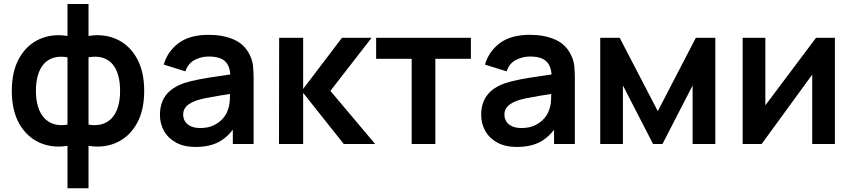

<svg xmlns="http://www.w3.org/2000/svg" viewBox="-20 -732 4334 976"><path d="M323 225V9.3Q244 21.8 179.8 -7.5Q115.5 -36.9 77.8 -103.5Q40 -170.1 40 -269.8Q40 -369.6 77.8 -436.5Q115.5 -503.3 179.8 -532.6Q244 -561.8 323 -549.3V-711.5H430V-549.3Q509 -561.8 573.2 -532.6Q637.5 -503.3 675.2 -436.5Q713 -369.6 713 -269.8Q713 -170.1 675.2 -103.5Q637.5 -36.9 573.2 -7.5Q509 21.8 430 9.3V225ZM323 -98.5V-440.7Q282.5 -447.7 252.3 -438.4Q222.1 -429.1 202.2 -406.2Q182.4 -383.4 172.5 -348.8Q162.5 -314.1 162.5 -269.8Q162.5 -225.6 172.9 -191Q183.2 -156.3 203.7 -133.4Q224.2 -110.4 254.2 -101.2Q284.2 -92 323 -98.5ZM430 -98.5Q468.8 -92 498.8 -101Q528.8 -110 549.3 -132.5Q569.8 -155.1 580.1 -189.9Q590.5 -224.8 590.5 -269.8Q590.5 -315.3 580.5 -350Q570.6 -384.7 550.8 -407.3Q530.9 -429.9 500.7 -438.8Q470.5 -447.7 430 -440.7Z M974.2 15Q915.3 15 874.9 -7.2Q834.4 -29.4 813.7 -66.5Q793 -103.5 793 -148Q793 -187.2 806 -218.2Q819.1 -249.2 846.1 -272Q873.2 -294.8 915.8 -309.5Q948.7 -320.2 992.2 -328.5Q1035.8 -336.8 1087.1 -344.1Q1138.4 -351.4 1194.7 -359.8L1151.3 -335.7Q1151.8 -391.6 1126.4 -418.1Q1101 -444.7 1040.3 -444.7Q1004 -444.7 970 -427.5Q936.1 -410.4 922.5 -369.2L812.3 -403.7Q832.4 -472 888.8 -513.5Q945.2 -555 1040.7 -555Q1112.8 -555 1167.3 -531.6Q1221.9 -508.2 1248.7 -454.5Q1263.2 -426.2 1266.2 -396.4Q1269.2 -366.7 1269.2 -331.3V0H1163.5V-117.2L1181 -97.8Q1144.5 -39.6 1095.7 -12.3Q1046.9 15 974.2 15ZM998 -81.2Q1039 -81.2 1067.9 -95.7Q1096.8 -110.2 1114.2 -131Q1131.5 -151.8 1137.3 -170.7Q1146.8 -193.7 1148.2 -223.4Q1149.7 -253.1 1149.7 -271.7L1186.7 -260.5Q1131.8 -251.8 1092.8 -245.4Q1053.8 -239.1 1025.9 -233.4Q998.1 -227.7 976.5 -220.5Q955.8 -212.8 941.2 -203Q926.7 -193.1 918.9 -180Q911.2 -166.9 911.2 -149.5Q911.2 -129.8 921 -114.3Q930.9 -98.8 950.2 -90Q969.5 -81.2 998 -81.2Z M1398.2 0 1399 -540H1521V-280L1718.5 -540H1869L1659.5 -270L1887 0H1727.5L1521 -260V0Z M2072.7 0V-433H1892V-540H2373.7V-433H2193V0Z M2607.2 15Q2548.3 15 2507.9 -7.2Q2467.4 -29.4 2446.7 -66.5Q2426 -103.5 2426 -148Q2426 -187.2 2439 -218.2Q2452.1 -249.2 2479.1 -272Q2506.2 -294.8 2548.8 -309.5Q2581.7 -320.2 2625.2 -328.5Q2668.8 -336.8 2720.1 -344.1Q2771.4 -351.4 2827.7 -359.8L2784.3 -335.7Q2784.8 -391.6 2759.4 -418.1Q2734 -444.7 2673.3 -444.7Q2637 -444.7 2603 -427.5Q2569.1 -410.4 2555.5 -369.2L2445.3 -403.7Q2465.4 -472 2521.8 -513.5Q2578.2 -555 2673.7 -555Q2745.8 -555 2800.3 -531.6Q2854.9 -508.2 2881.7 -454.5Q2896.2 -426.2 2899.2 -396.4Q2902.2 -366.7 2902.2 -331.3V0H2796.5V-117.2L2814 -97.8Q2777.5 -39.6 2728.7 -12.3Q2679.9 15 2607.2 15ZM2631 -81.2Q2672 -81.2 2700.9 -95.7Q2729.8 -110.2 2747.2 -131Q2764.5 -151.8 2770.3 -170.7Q2779.8 -193.7 2781.2 -223.4Q2782.7 -253.1 2782.7 -271.7L2819.7 -260.5Q2764.8 -251.8 2725.8 -245.4Q2686.8 -239.1 2658.9 -233.4Q2631.1 -227.7 2609.5 -220.5Q2588.8 -212.8 2574.2 -203Q2559.7 -193.1 2551.9 -180Q2544.2 -166.9 2544.2 -149.5Q2544.2 -129.8 2554 -114.3Q2563.9 -98.8 2583.2 -90Q2602.5 -81.2 2631 -81.2Z M3031.2 0V-540H3130L3323.7 -167L3517.3 -540H3616.2V0H3500.8V-297.5L3347.5 0H3299.8L3146.5 -297.5V0Z M4224 -540V0H4108.7V-352.7L3851.7 0H3755.2V-540H3870.5V-196.5L4128.3 -540Z"/></svg>

Font: Manrope ExtraLight
Style: Regular
Weight: 200
Designer: Mikhail Sharanda
Foundry: Mikhail Sharanda
Version: Version 4.505